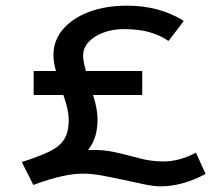

<svg xmlns="http://www.w3.org/2000/svg" viewBox="-20 -644 790 679"><path d="M98 10 57 -71Q117 -90 153.5 -107.5Q190 -125 206.5 -150.5Q223 -176 223 -219Q223 -237 218.5 -258.5Q214 -280 204 -308H99V-393H178Q169 -423 169 -449Q169 -502 203.5 -541.5Q238 -581 296.5 -602.5Q355 -624 429 -624Q544 -624 630 -570L576 -499Q549 -518 511 -529.5Q473 -541 417 -541Q379 -541 346.5 -529Q314 -517 294 -496Q274 -475 274 -447Q274 -436 276.5 -423Q279 -410 284 -393H483V-308H309Q325 -259 325 -221Q325 -191 317.5 -164Q310 -137 291 -113Q341 -116 385.5 -106Q430 -96 472 -84.5Q514 -73 558 -73Q614 -73 673 -104L707 -29Q626 15 547 15Q525 15 491 8Q457 1 418.5 -7.5Q380 -16 342 -23Q304 -30 273 -30Q239 -30 195.5 -20Q152 -10 98 10Z"/></svg>

Font: Inconsolata ExtraExpanded SemiBold
Style: Regular
Weight: 600
Width: 8
Monospace: yes
Designer: Raph Levien, Cyreal, Brenton Simpson
Foundry: Raph Levien, Cyreal, Google
Version: Version 3.001; ttfautohint (v1.8.2.53-6de2)